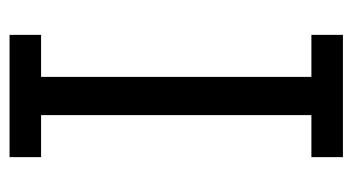

<svg xmlns="http://www.w3.org/2000/svg" viewBox="-188 -550 738 402"><g transform="rotate(-90 181.0 -349.0)"><path d="M53 0V-66H141V-632H53V-698H309V-632H221V-66H309V0Z"/></g></svg>

Font: IBM Plex Sans Condensed
Style: Regular
Weight: 400
Width: 3
Designer: Mike Abbink, Paul van der Laan, Pieter van Rosmalen
Foundry: Bold Monday
Version: Version 1.1